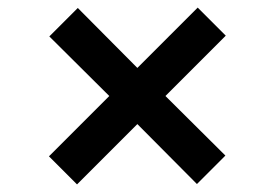

<svg xmlns="http://www.w3.org/2000/svg" viewBox="-20 -516 724 506"><path d="M183 -30 109 -104 268 -263 110 -420 185 -495 342 -337 501 -496 575 -422 416 -263 574 -106 499 -31 342 -189Z"/></svg>

Font: Archivo SemiExpanded
Style: Bold
Weight: 700
Width: 6
Designer: Hector Gatti
Foundry: Omnibus-Type
Version: Version 2.001